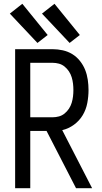

<svg xmlns="http://www.w3.org/2000/svg" viewBox="-20 -995 540 1015"><path d="M60 0H140V-303H226L382 0H467L309 -307Q343 -315 371.5 -336Q400 -357 417.5 -386.5Q435 -416 441.5 -450.5Q448 -485 448 -519Q448 -546 444 -573.5Q440 -601 430 -626Q420 -651 402.5 -673Q385 -695 362 -709Q339 -723 312 -729Q285 -735 258 -735H60ZM140 -375V-663H258Q275 -663 291.5 -658.5Q308 -654 321.5 -643Q335 -632 344.5 -617.5Q354 -603 359 -586.5Q364 -570 366 -553Q368 -536 368 -519Q368 -502 366 -485Q364 -468 359 -451.5Q354 -435 344.5 -420.5Q335 -406 321.5 -395Q308 -384 291.5 -379.5Q275 -375 258 -375ZM348 -768 402 -810 268 -975 202 -923ZM178 -768 232 -810 98 -975 32 -923Z"/></svg>

Font: Iosevka SS09
Style: Regular
Weight: 400
Monospace: yes
Designer: Belleve Invis
Foundry: Belleve Invis
Version: Version 5.2.1; ttfautohint (v1.8.3)